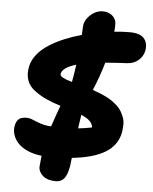

<svg xmlns="http://www.w3.org/2000/svg" viewBox="-62 -829 835 1051"><g transform="rotate(5 356.0 -303.5)"><path d="M285.2 170.9Q236.8 170.9 212.2 148.4Q187.5 126 189 98.1Q192.4 63 194.8 39.1Q150.9 34.2 117.4 19.3Q84 4.4 64.9 -16.1Q45.9 -36.6 37.8 -60.1Q29.8 -83.5 33.2 -107.9Q37.1 -134.3 51 -147.7Q64.9 -161.1 95.2 -161.1Q111.8 -161.1 129.9 -153.3Q147.9 -145.5 173.6 -136.5Q199.2 -127.4 232.9 -126Q251 -181.2 273.9 -242.2Q226.1 -257.8 195.1 -271.7Q164.1 -285.6 131.6 -308.8Q99.1 -332 87.2 -365.2Q75.2 -398.4 84 -441.9Q91.3 -477.5 116.5 -508.8Q141.6 -540 179.9 -564.2Q218.3 -588.4 262 -606.7Q305.7 -625 356.9 -639.2Q358.9 -671.4 358.9 -684.1Q360.4 -719.7 391.8 -748.8Q423.3 -777.8 460.9 -777.8Q491.2 -777.8 512 -760.5Q532.7 -743.2 534.2 -716.8Q534.2 -688 532.2 -671.9Q572.3 -676.8 616.2 -676.8Q675.3 -676.8 696.8 -649.9Q718.3 -623 710 -582Q704.1 -551.8 678.5 -530Q652.8 -508.3 618.2 -506.8Q565.4 -504.4 498 -499Q473.1 -415 442.9 -344.2Q463.4 -337.4 481.2 -330.3Q499 -323.2 518.1 -313.7Q537.1 -304.2 551.8 -293.9Q566.4 -283.7 580.8 -270.3Q595.2 -256.8 603.8 -242.2Q612.3 -227.5 619.4 -209.2Q626.5 -190.9 626 -170.7Q625.5 -150.4 622.1 -126Q607.9 -54.7 543.2 -15.4Q478.5 23.9 360.8 36.1Q358.4 57.6 355 84Q346.7 129.9 330.1 150.4Q313.5 170.9 285.2 170.9ZM259.8 -418Q257.8 -406.2 273.9 -397.2Q290 -388.2 325.2 -377.9Q330.6 -404.8 340.8 -474.1Q267.1 -452.6 259.8 -418ZM456.1 -139.2Q456.1 -176.3 392.1 -203.1Q389.6 -189 385.7 -161.6Q381.8 -134.3 380.9 -127.9Q401.9 -129.4 456.1 -139.2Z"/></g></svg>

Font: Shantell Sans Bouncy
Style: Italic
Weight: 800
Italic angle: -11.31°
Designer: Stephen Nixon, Anya Danilova, Shantell Martin
Foundry: Arrow Type
Version: Version 1.006;[9816181b4]